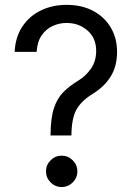

<svg xmlns="http://www.w3.org/2000/svg" viewBox="-20 -757 547 783"><path d="M186.1 -204.5V-208.8Q186.8 -276.6 200.3 -316.8Q213.8 -356.9 238.6 -381.7Q263.5 -406.6 298.3 -427.6Q329.5 -446.4 350.9 -476.9Q372.2 -507.5 372.2 -549.7Q372.2 -601.9 336.8 -632.6Q301.5 -663.4 251.4 -663.4Q222.3 -663.4 195.3 -651.3Q168.3 -639.2 150.2 -613.3Q132.1 -587.4 129.3 -545.5H39.8Q42.6 -605.8 71.2 -648.8Q99.8 -691.8 146.8 -714.5Q193.9 -737.2 251.4 -737.2Q313.9 -737.2 360.3 -712.4Q406.6 -687.5 432 -644.2Q457.4 -600.9 457.4 -545.5Q457.4 -486.5 431.1 -444.6Q404.8 -402.7 358 -374.3Q311.1 -345.2 291.7 -310Q272.4 -274.9 271.3 -208.8V-204.5ZM231.5 5.7Q205.3 5.7 186.4 -13.1Q167.6 -32 167.6 -58.2Q167.6 -84.5 186.4 -103.3Q205.3 -122.2 231.5 -122.2Q257.8 -122.2 276.6 -103.3Q295.5 -84.5 295.5 -58.2Q295.5 -32 276.6 -13.1Q257.8 5.7 231.5 5.7Z"/></svg>

Font: Inter Alia
Style: Regular
Weight: 400
Designer: Rasmus Andersson (Latin, Greek, Cyrillic etc.) and Evan from Shavian.info (Shavian, old style figures)
Foundry: Shavian.info
Version: Version 0.001;git-37ab20767